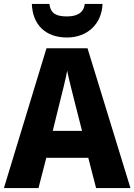

<svg xmlns="http://www.w3.org/2000/svg" viewBox="-20 -963 688 983"><path d="M505 -943H414C408 -892 367 -879 323 -879C273 -879 239 -890 233 -943H143C147 -835 214 -771 323 -771C427 -771 501 -840 505 -943ZM472 0H648L428 -716H218L0 0H177L217 -155H432ZM360 -450 400 -293H250L289 -451C298 -487 317 -561 324 -601C332 -559 350 -491 360 -450Z"/></svg>

Font: Noto Sans Sinhala UI SemiCondensed ExtraBold
Style: Regular
Weight: 800
Width: 4
Designer: Jelle Bosma - Monotype Design Team
Foundry: Monotype Imaging Inc.
Version: Version 2.006